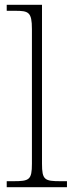

<svg xmlns="http://www.w3.org/2000/svg" viewBox="-20 -780 307 800"><path d="M8 0H259V-25H233C166 -25 155 -30 155 -98V-760H8V-735H43C99 -735 113 -730 113 -659V-98C113 -30 102 -25 35 -25H8Z"/></svg>

Font: Noto Serif Ethiopic ExtraLight
Style: Regular
Weight: 200
Designer: Monotype Design Team
Foundry: Monotype Imaging Inc.
Version: Version 2.102